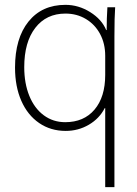

<svg xmlns="http://www.w3.org/2000/svg" viewBox="-20 -530 567 792"><path d="M414 -84H412Q390 -41 346.5 -15.5Q303 10 251 10Q189 10 141.5 -22.5Q94 -55 68 -114Q42 -173 42 -251Q42 -372 97.5 -441Q153 -510 250 -510Q304 -510 352 -480Q400 -450 418 -406H420Q420 -455 423 -500H455Q452 -460 452 -380V242H414ZM414 -221V-300Q414 -350 393 -389.5Q372 -429 334.5 -451.5Q297 -474 250 -474Q171 -474 125.5 -415Q80 -356 80 -253Q80 -186 101 -134.5Q122 -83 160.5 -54.5Q199 -26 249 -26Q326 -26 370 -78Q414 -130 414 -221Z"/></svg>

Font: Sarabun Thin
Style: Regular
Weight: 250
Designer: Suppakit Chalermlarp | Katatrad Co.,Ltd.
Foundry: Cadson Demak Co.,Ltd.
Version: Version 1.000; ttfautohint (v1.6)